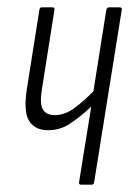

<svg xmlns="http://www.w3.org/2000/svg" viewBox="-20 -502 356 522"><path d="M200 0Q194 0 195 -7L228 -212Q199 -185 171.5 -166.5Q144 -148 111 -148Q74 -148 58.5 -174.5Q43 -201 54 -266L87 -475Q88 -482 93 -482H123Q129 -482 128 -475L95 -266Q87 -222 96 -205.5Q105 -189 129 -189Q156 -189 182 -208Q208 -227 234 -254L269 -475Q271 -482 276 -482H305Q313 -482 311 -475L236 -7Q235 0 230 0Z"/></svg>

Font: Sofia Sans Extra Condensed Light
Style: Italic
Weight: 300
Italic angle: -9°
Version: Version 4.100